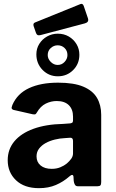

<svg xmlns="http://www.w3.org/2000/svg" viewBox="-20 -971 603 1001"><path d="M341 -50.6Q310 -23.2 271.3 -6.6Q232.7 10 183.1 10Q106.9 10 63.6 -31.1Q20.2 -72.3 20.2 -135.7Q20.2 -192.4 54.8 -234.1Q89.5 -275.8 154.4 -299.5Q219.4 -323.1 310 -325.1L345.1 -327.7Q350.3 -328 355.5 -330.8Q360.7 -333.6 360.7 -342V-363Q360.7 -401.3 338.7 -422.8Q316.8 -444.3 275.8 -444.3Q245.9 -444.3 218.5 -430.8Q191 -417.2 172 -384.3Q168.3 -377.5 164.5 -375.4Q160.7 -373.4 149.9 -375.4L49.6 -398.2Q44 -400.2 41.4 -404.7Q38.8 -409.2 44.6 -423.9Q70.2 -483 131.4 -511.5Q192.6 -540 282.8 -540Q365.5 -540 414.6 -519.1Q463.7 -498.3 485.7 -460.7Q507.6 -423.1 507.6 -372.7V-22.1Q507.6 -9.7 503.7 -4.9Q499.7 0 488.3 0H385.5Q375.1 0 370.5 -8.1Q365.8 -16.1 364.4 -27.5L363.1 -50Q360.4 -67.7 341 -50.6ZM360.7 -236.1Q360.7 -253.5 346 -252.9L317.6 -250.9Q292.1 -249.8 265.9 -243.4Q239.8 -237 218.5 -225.4Q197.2 -213.7 183.9 -196.4Q170.5 -179.1 170.5 -155.8Q170.5 -125.9 191.7 -108.3Q212.9 -90.7 249.7 -90.7Q274.5 -90.7 294.4 -98.9Q314.2 -107 327.9 -118.3Q342.4 -130.6 351.6 -143.7Q360.7 -156.8 360.7 -171V-236.1ZM393.8 -685.4Q393.8 -638 361.3 -605.6Q328.8 -573.2 281.7 -573.2Q234.7 -573.2 202.1 -606.3Q169.6 -639.4 169.6 -687.6Q169.6 -717.9 184.8 -742.2Q200.1 -766.6 225.6 -781Q251.1 -795.4 281.6 -795.4Q313.2 -795.4 338.6 -780.7Q363.9 -765.9 378.9 -741Q393.8 -716.2 393.8 -685.4ZM331.6 -684Q331.6 -706.4 316.8 -720.6Q302.1 -734.8 280.5 -734.8Q260.5 -734.8 244.7 -720.6Q228.8 -706.4 228.8 -684Q228.8 -664.2 244.6 -648.3Q260.5 -632.4 280.7 -632.4Q302.1 -632.4 316.8 -648.3Q331.6 -664.2 331.6 -684ZM416.4 -940.3 438.5 -875.5Q445 -855.4 422.9 -849.3L191.6 -788.1Q181.2 -785.7 176.2 -788.1Q171.2 -790.5 167.8 -798.8L155.7 -833.7Q150.6 -848.9 162.3 -853.7L399.1 -949.7Q410.8 -954.6 416.4 -940.3Z"/></svg>

Font: Libre Franklin Thin
Style: Regular
Weight: 100
Designer: Pablo Impallari, Rodrigo Fuenzalida, Nhung Nguyen
Foundry: Impallari Type
Version: Version 3.000